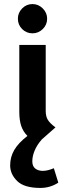

<svg xmlns="http://www.w3.org/2000/svg" viewBox="-20 -691 320 945"><path d="M68 -599Q68 -628 89 -649.5Q110 -671 140 -671Q169 -671 190.5 -649.5Q212 -628 212 -599Q212 -569 190.5 -548Q169 -527 140 -527Q110 -527 89 -548Q68 -569 68 -599ZM267 208Q227 234 179 234Q99 234 64.5 200Q30 166 30 123Q30 82 50 47.5Q70 13 115 -22Q94 -43 84.5 -71Q75 -99 75 -141V-470H205V-145Q205 -118 215.5 -101Q226 -84 253 -64L186 -5Q163 21 151 49Q139 77 139 103Q139 127 153.5 138.5Q168 150 191 150Q214 150 245 137Z"/></svg>

Font: KoHo
Style: Bold
Weight: 700
Designer: Cadson Demak & Katatrad Team
Foundry: Cadson Demak Co.,Ltd.
Version: Version 1.000; ttfautohint (v1.6)